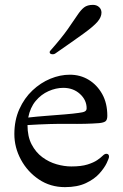

<svg xmlns="http://www.w3.org/2000/svg" viewBox="-20 -756 506 789"><path d="M387 -250Q335 -246 262 -247Q189 -248 93 -242Q93 -195 110 -162.5Q127 -130 154 -110Q181 -90 212.5 -81Q244 -72 273 -72Q314 -72 339.5 -80Q365 -88 379.5 -98Q394 -108 402 -116Q410 -124 417 -124Q428 -124 428 -112Q428 -106 418.5 -86Q409 -66 388.5 -43Q368 -20 333 -3.5Q298 13 247 13Q187 13 140 -18.5Q93 -50 66 -100Q39 -150 39 -205Q39 -262 59.5 -307.5Q80 -353 113.5 -384.5Q147 -416 187 -432.5Q227 -449 267 -449Q310 -449 344.5 -428Q379 -407 400 -369.5Q421 -332 421 -280Q421 -264 414 -258Q407 -252 387 -250ZM240 -395Q210 -395 179.5 -381.5Q149 -368 126.5 -341Q104 -314 96 -273Q131 -277 171 -280Q211 -283 247 -286Q283 -289 303 -292Q321 -294 328.5 -298Q336 -302 336 -311Q336 -345 308.5 -370Q281 -395 240 -395ZM207 -536Q203 -533 197 -533Q184 -533 184 -542Q184 -545 188 -549Q233 -600 258 -635.5Q283 -671 297.5 -693Q312 -715 325.5 -725.5Q339 -736 362 -736Q377 -736 387 -727Q397 -718 397 -704Q397 -686 381 -667Q365 -648 323.5 -618Q282 -588 207 -536Z"/></svg>

Font: Sedan SC
Style: Regular
Weight: 400
Designer: Sebastian Salazar
Foundry: Sebastian Salazar
Version: Version 1.100; ttfautohint (v1.8.4.7-5d5b)